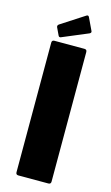

<svg xmlns="http://www.w3.org/2000/svg" viewBox="-126 -872 533 918"><g transform="rotate(15 140.0 -412.5)"><path d="M66 0Q53.5 0 53.5 -12.5V-654Q53.5 -666.5 66 -666.5H214.5Q227 -666.5 227 -654V-12.5Q227 0 214.5 0ZM92 -691Q83 -687 79 -695.5L61.5 -732.5Q58 -741.5 67 -747.5L183.5 -823Q192.5 -828 197 -816.5L225 -757.5Q229 -749.5 219.5 -744.5Z"/></g></svg>

Font: Jaro 24pt
Style: Regular
Weight: 400
Designer: Agyei Archer, Celine Hurka, Mirko Velimirović
Version: Version 1.000